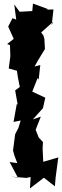

<svg xmlns="http://www.w3.org/2000/svg" viewBox="-20 -860 347 1077"><path d="M270 -718 280 -807 241 -806 249 -809 165 -840 161 -798 90 -794 60 -835 71 -750 50 -758 26 -711 57 -642 20 -613 36 -607 38 -544 29 -476 75 -463 80 -428 91 -372 65 -353 79 -274 74 -276 56 -176 96 -184 83 -142 65 -107 53 -16 61 13 77 55 34 49 80 136 44 131 128 138 152 133 148 197 226 137 288 185 292 136 307 23 180 60 223 55 219 -27 221 -63 197 -89 180 -132 209 -206 164 -190 221 -253 234 -312 161 -346 191 -422 197 -414 206 -495 174 -487 193 -521 232 -585 229 -642 223 -662 211 -678 277 -737Z"/></svg>

Font: Asimov Aggro
Style: Medium
Weight: 500
Designer: Google
Version: Version 2.000980; 2014